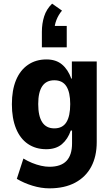

<svg xmlns="http://www.w3.org/2000/svg" viewBox="-20 -839 613 1050"><path d="M250 191Q205 191 157.5 176.5Q110 162 72 139L108 28Q131 42 155.5 52Q180 62 204.5 67.5Q229 73 250 73Q313 73 343.5 41Q374 9 374 -55V-125H367Q351 -78 318.5 -50.5Q286 -23 233 -23Q175 -23 132.5 -52Q90 -81 67.5 -136.5Q45 -192 45 -269Q45 -346 67.5 -400.5Q90 -455 133 -484.5Q176 -514 234 -514Q286 -514 319 -486.5Q352 -459 370 -409H373V-503H509V-62Q509 16 479 72.5Q449 129 391 160Q333 191 250 191ZM277 -137Q322 -137 343 -170.5Q364 -204 364 -270Q364 -334 343 -367Q322 -400 277 -400Q233 -400 211 -367.5Q189 -335 189 -270Q189 -204 211 -170.5Q233 -137 277 -137ZM209 -580V-665Q209 -710 221.5 -749.5Q234 -789 265 -819L319 -781Q299 -757 288.5 -729.5Q278 -702 278 -678L251 -697H345V-580Z"/></svg>

Font: Nunito Sans 7pt Condensed ExtraBold
Style: Regular
Weight: 800
Width: 3
Designer: Vernon Adams
Foundry: Vernon Adams
Version: Version 3.101;gftools[0.9.27]